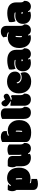

<svg xmlns="http://www.w3.org/2000/svg" viewBox="1770 -2512 910 4501"><g transform="rotate(-90 2224.5 -261.0)"><path d="M116.7 -474.1Q116.7 -492.2 156.7 -522Q134.3 -533.7 91.8 -533.7H22.5Q9.3 -513.2 1.5 -484.4Q-6.3 -455.6 -6.3 -431.2Q-6.3 -371.1 22.5 -330.6V62.5Q22.5 120.1 63.5 147.9Q99.6 173.8 170.4 173.8Q230.5 173.8 280.8 151.4V21.5Q225.1 18.6 202.4 12.2Q179.7 5.9 179.7 -8.8Q179.7 -15.1 183.1 -17.1Q220.7 -0.5 288.1 -0.5Q408.7 -0.5 476.8 -71Q544.9 -141.6 544.9 -269Q544.9 -382.3 499 -452.1Q462.4 -507.3 399.4 -532.2Q353.5 -549.8 297.9 -549.8Q242.2 -549.8 202.6 -527.6Q163.1 -505.4 133.8 -459.5Q116.7 -459.5 116.7 -474.1ZM272.5 -263.7Q272.5 -293 268.1 -341.3Q272.9 -346.2 279.8 -346.2Q290.5 -346.2 294.4 -330.8Q298.3 -315.4 298.3 -268.6V-218.8Q298.3 -205.6 294.9 -200.2Q291.5 -194.8 283.7 -194.8Q275.9 -194.8 272.5 -198.2Z M836.9 -212.9Q818.8 -212.9 818.8 -260.3V-418.5Q818.8 -476.6 784.4 -505.1Q750 -533.7 689.5 -533.7H582Q566.9 -511.2 560.1 -482.4Q553.2 -453.6 553.2 -426.8Q553.2 -374.5 578.1 -331.1V-208.5Q578.1 -127.4 610.8 -74.7Q637.7 -30.3 688 -8.8Q728.5 8.8 771.2 8.8Q814 8.8 835.9 1Q857.9 -6.8 873.5 -19.5Q862.3 -30.8 862.3 -42Q862.3 -58.1 878.9 -58.1Q894 -25.4 924.6 -8.3Q955.1 8.8 992.7 8.8Q1052.7 8.8 1086.9 -25.4Q1124.5 -62 1124.5 -133.3V-142.1Q1124.5 -148.9 1124 -151.4Q1088.9 -173.3 1088.9 -246.1V-500.5Q1072.3 -518.6 1041.3 -529.5Q1010.3 -540.5 969.2 -540.5Q896.5 -540.5 844.7 -509.3V-268.1Q844.7 -233.9 849.6 -217.8Q842.8 -212.9 836.9 -212.9Z M1403.3 -599.6Q1403.3 -647.9 1361.8 -673.8Q1325.2 -695.8 1269 -695.8Q1235.4 -695.8 1202.4 -687Q1169.4 -678.2 1146 -664.6V-107.4Q1146 -63 1179.7 -35.2Q1241.2 15.1 1371.3 15.1Q1501.5 15.1 1577.1 -51.3Q1660.2 -124 1660.2 -267.6Q1660.2 -386.2 1591.6 -460.2Q1522.9 -534.2 1415.5 -534.2Q1355.5 -534.2 1301.8 -507.8Q1293.9 -512.7 1293.9 -520.5Q1293.9 -533.7 1328.1 -543.7Q1362.3 -553.7 1403.3 -556.2ZM1383.8 -199.7Q1388.2 -248 1388.2 -277.3V-342.8Q1391.6 -346.2 1399.4 -346.2Q1407.2 -346.2 1410.6 -340.8Q1414.1 -335.4 1414.1 -322.3V-272.5Q1414.1 -225.6 1410.2 -210.2Q1406.2 -194.8 1395.5 -194.8Q1388.7 -194.8 1383.8 -199.7Z M1936.5 -589.4Q1936.5 -639.6 1904.1 -667.7Q1871.6 -695.8 1805.4 -695.8Q1739.3 -695.8 1688 -664.6V-157.2Q1688 -70.3 1733.4 -27.3Q1771.5 8.8 1836.4 8.8Q1901.4 8.8 1936.8 -27.3Q1972.2 -63.5 1972.2 -133.3V-142.1Q1972.2 -148.9 1971.7 -151.4Q1936.5 -173.3 1936.5 -246.1Z M2244.6 -439.5Q2240.2 -444.8 2220.7 -460Q2194.8 -440.4 2169.9 -440.4Q2130.9 -440.4 2130.9 -461.4Q2154.8 -460.9 2216.6 -490.5Q2278.3 -520 2278.3 -556.2Q2278.3 -592.3 2258.3 -610.4Q2226.1 -639.2 2186 -621.1Q2148.9 -604.5 2139.6 -597.2Q2135.3 -609.4 2107.4 -648.4Q2072.8 -697.3 2027.1 -674.1Q1981.4 -650.9 1981.4 -589.4Q1981.4 -553.7 2034.7 -513.9Q2087.9 -474.1 2108.9 -463.4Q2097.7 -457.5 2051.3 -466.8Q2004.9 -476.1 1996.1 -469.7V-152.3Q1996.1 -68.8 2045.4 -25.4Q2084.5 8.8 2144.8 8.8Q2205.1 8.8 2241.2 -25.4Q2280.3 -61.5 2280.3 -133.3V-142.1Q2280.3 -148.9 2279.8 -151.4Q2244.6 -173.3 2244.6 -246.1Z M2564 15.1Q2667.5 15.1 2729 -35.6Q2782.7 -80.1 2782.7 -142.6Q2782.7 -196.3 2758.3 -233.9Q2718.8 -208 2658.4 -208Q2598.1 -208 2557.6 -243.2Q2522.5 -272.9 2522.5 -308.6Q2522.5 -324.2 2543.9 -324.2Q2549.8 -282.2 2582.3 -256.1Q2614.7 -230 2663.6 -230Q2723.6 -230 2760.5 -267.3Q2797.4 -304.7 2797.4 -364.3Q2797.4 -450.2 2730.5 -500.2Q2663.6 -550.3 2562 -550.3Q2447.8 -550.3 2371.6 -481.9Q2286.1 -405.3 2286.1 -273.4Q2286.1 -141.6 2361.6 -63.2Q2437 15.1 2564 15.1Z M3307.6 -241.7V-337.4Q3307.6 -437 3244.1 -491.2Q3180.7 -545.4 3056.6 -545.4Q2996.6 -545.4 2942.4 -533Q2888.2 -520.5 2853 -504.4Q2844.2 -487.3 2844.2 -452.1Q2844.2 -390.1 2868.2 -349.6Q2920.4 -379.4 2994.1 -379.4Q3028.8 -379.4 3050.3 -375Q3071.8 -370.6 3071.8 -357.9Q3071.8 -354.5 3070.3 -349.6Q3068.8 -350.1 3051.3 -353.5Q3024.9 -357.4 2996.6 -357.4Q2913.6 -357.4 2861.3 -314Q2804.2 -265.6 2804.2 -177.5Q2804.2 -89.4 2858.2 -40.3Q2912.1 8.8 3002.4 8.8Q3066.4 8.8 3098.1 -12.7Q3081.1 -29.8 3081.1 -43.5Q3081.1 -59.6 3097.7 -59.6Q3110.8 -26.4 3141.6 -8.8Q3172.4 8.8 3209.5 8.8Q3264.2 8.8 3301.3 -25.4Q3343.3 -64 3343.3 -133.3V-142.1Q3343.3 -148.9 3342.8 -151.4Q3323.2 -163.6 3315.4 -185.1Q3307.6 -206.5 3307.6 -241.7ZM3048.8 -216.3Q3056.6 -216.3 3060.1 -212.4Q3063.5 -208.5 3061.5 -200.2Q3064.5 -213.9 3076.7 -211.9Q3080.1 -211.4 3082 -209Q3086.4 -204.1 3081.1 -190.4Q3077.6 -182.1 3059.1 -180.2Q3040.5 -185.5 3040.5 -200.2Q3040.5 -216.3 3048.8 -216.3Z M3599.1 -634.8Q3612.3 -605 3612.3 -555.2Q3647.5 -555.2 3682.1 -544.9Q3716.8 -534.7 3716.8 -520Q3716.8 -514.2 3711.4 -508.8Q3663.6 -533.2 3599.1 -533.2Q3490.2 -533.2 3420.2 -461.9Q3350.1 -390.6 3350.1 -265.6Q3350.1 -171.9 3386.7 -106Q3418.5 -48.3 3472.4 -19.8Q3526.4 8.8 3588.4 8.8Q3634.3 8.8 3663.1 -8.3Q3653.3 -15.6 3647.7 -25.1Q3642.1 -34.7 3642.1 -42Q3642.1 -58.1 3658.7 -58.1Q3671.9 -25.9 3704.6 -7.3Q3732.4 8.8 3770.5 8.8Q3825.2 8.8 3862.3 -25.4Q3904.3 -64 3904.3 -133.3V-142.1Q3904.3 -148.9 3903.8 -151.4Q3868.7 -173.3 3868.7 -246.1V-568.4Q3868.7 -627.9 3831.1 -663.1Q3794.4 -695.8 3735.8 -695.8Q3687.5 -695.8 3656.2 -680.4Q3625 -665 3599.1 -634.8ZM3634.3 -346.2Q3629.9 -316.4 3629.9 -268.6V-203.1Q3626.5 -199.7 3618.7 -199.7Q3610.8 -199.7 3607.4 -205.1Q3604 -210.4 3604 -223.6V-273.4Q3604 -320.3 3607.9 -335.7Q3611.8 -351.1 3622.6 -351.1Q3629.4 -351.1 3634.3 -346.2Z M4419.4 -241.7V-337.4Q4419.4 -437 4356 -491.2Q4292.5 -545.4 4168.5 -545.4Q4108.4 -545.4 4054.2 -533Q4000 -520.5 3964.8 -504.4Q3956.1 -487.3 3956.1 -452.1Q3956.1 -390.1 3980 -349.6Q4032.2 -379.4 4106 -379.4Q4140.6 -379.4 4162.1 -375Q4183.6 -370.6 4183.6 -357.9Q4183.6 -354.5 4182.1 -349.6Q4180.7 -350.1 4163.1 -353.5Q4136.7 -357.4 4108.4 -357.4Q4025.4 -357.4 3973.1 -314Q3916 -265.6 3916 -177.5Q3916 -89.4 3970 -40.3Q4023.9 8.8 4114.3 8.8Q4178.2 8.8 4210 -12.7Q4192.9 -29.8 4192.9 -43.5Q4192.9 -59.6 4209.5 -59.6Q4222.7 -26.4 4253.4 -8.8Q4284.2 8.8 4321.3 8.8Q4376 8.8 4413.1 -25.4Q4455.1 -64 4455.1 -133.3V-142.1Q4455.1 -148.9 4454.6 -151.4Q4435.1 -163.6 4427.2 -185.1Q4419.4 -206.5 4419.4 -241.7ZM4160.6 -216.3Q4168.5 -216.3 4171.9 -212.4Q4175.3 -208.5 4173.3 -200.2Q4176.3 -213.9 4188.5 -211.9Q4191.9 -211.4 4193.8 -209Q4198.2 -204.1 4192.9 -190.4Q4189.5 -182.1 4170.9 -180.2Q4152.3 -185.5 4152.3 -200.2Q4152.3 -216.3 4160.6 -216.3Z"/></g></svg>

Font: Friends & Family
Style: Regular
Weight: 400
Designer: Sarang Kulkarni, Maithili Shingre, Noopur Datye
Foundry: Ek Type
Version: Version 1.000;hotconv 1.0.117;makeotfexe 2.5.65602